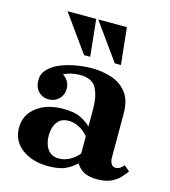

<svg xmlns="http://www.w3.org/2000/svg" viewBox="-109 -808 803 906"><g transform="rotate(15 292.5 -355.0)"><path d="M446 10Q412 10 387.5 -1Q363 -12 345 -40V-305Q345 -368 324.5 -406.5Q304 -445 244 -445Q222 -445 203 -440.5Q184 -436 165 -427Q181 -417 190.5 -401Q200 -385 200 -365Q200 -335 180 -315Q160 -295 130 -295Q100 -295 80 -315.5Q60 -336 60 -370Q60 -402 81.5 -424.5Q103 -447 138 -461.5Q173 -476 213.5 -483Q254 -490 291 -490Q342 -490 387.5 -475Q433 -460 461.5 -423.5Q490 -387 490 -320V-104Q490 -90 497 -77.5Q504 -65 520 -65Q531 -65 540.5 -71.5Q550 -78 558 -88L585 -65Q573 -48 556.5 -30.5Q540 -13 514 -1.5Q488 10 446 10ZM210 10Q131 10 80.5 -28Q30 -66 30 -130Q30 -193 80 -231.5Q130 -270 210 -270Q266 -270 297.5 -253.5Q329 -237 345 -220V-172Q324 -197 299 -209.5Q274 -222 249 -222Q212 -222 193.5 -196.5Q175 -171 175 -130Q175 -90 193.5 -64Q212 -38 249 -38Q274 -38 299 -50.5Q324 -63 345 -88V-40Q329 -23 297.5 -6.5Q266 10 210 10ZM388 -540 259 -720H399L418 -540ZM238 -540 109 -720H249L268 -540Z"/></g></svg>

Font: Brygada 1918
Style: Regular
Weight: 400
Designer: Mateusz Machalski | Borys Kosmynka | Przemek Hoffer
Foundry: NIEPODLEGLA 2018
Version: Version 3.006